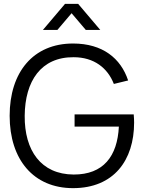

<svg xmlns="http://www.w3.org/2000/svg" viewBox="-20 -960 745 995"><path d="M202.5 -805H277.5L351 -891.5L424.5 -805H499.5L385 -940H317ZM358.5 15C570 15 675 -130 675 -324.5C675 -331.5 674.5 -351.5 673 -367H366.5V-304H596C588.5 -150.5 516 -55 361.5 -55.5C192.5 -56.5 106.5 -180 108 -360C109.5 -540 192.5 -664.5 361.5 -663.5C467.5 -663.5 538 -607.5 570 -525L644 -543C606 -658 511.5 -734.5 358.5 -734.5C152.5 -734.5 30 -586.5 30 -360C30 -132 154.5 15 358.5 15Z"/></svg>

Font: Hauora
Style: Regular
Weight: 400
Designer: Mikhail Sharanda
Foundry: WCYS & Co.
Version: Version 1.010